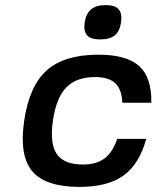

<svg xmlns="http://www.w3.org/2000/svg" viewBox="-20 -725 615 755"><path d="M441 -179H555Q528 -80 466 -35Q404 10 293 10Q159 10 107 -51.5Q55 -113 75 -250Q95 -387 164 -448.5Q233 -510 367 -510Q478 -510 527.5 -465Q577 -420 575 -321H461Q459 -374 433 -398Q407 -422 354 -422Q280 -422 240.5 -381Q201 -340 188 -250Q175 -160 203.5 -119Q232 -78 306 -78Q359 -78 391 -102Q423 -126 441 -179ZM394 -705H395Q432 -705 446.5 -688.5Q461 -672 456 -637Q451 -602 431.5 -586Q412 -570 374 -570Q337 -570 322.5 -586Q308 -602 313 -637Q323 -705 394 -705Z"/></svg>

Font: Fivo Sans Modern Med
Style: Italic
Weight: 450
Designer: Alexander Slobzheninov
Foundry: Alexander Slobzheninov
Version: 1.0